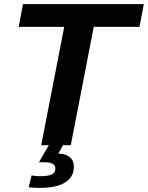

<svg xmlns="http://www.w3.org/2000/svg" viewBox="-20 -708 721 936"><path d="M660 -577H437L325 0H181L293 -577H71L92 -688H681ZM172 208Q147 208 120 205L134 147Q153 151 174 151Q214 151 232 142.5Q250 134 250 113Q250 83 196 83H184H170L218 0H287L264 41Q299 41 319.5 57.5Q340 74 340 105Q340 154 298 181Q256 208 172 208Z"/></svg>

Font: Libra Sans
Style: Bold Italic
Weight: 700
Italic angle: -12°
Foundry: Context Ltd
Version: Version 1.002